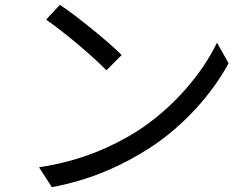

<svg xmlns="http://www.w3.org/2000/svg" viewBox="-20 -753 1040 792"><path d="M227 -733 170 -672C244 -622 369 -515 419 -463L482 -526C426 -582 298 -686 227 -733ZM141 -63 194 19C360 -12 487 -73 587 -136C738 -231 855 -367 923 -492L875 -577C817 -454 695 -306 541 -209C446 -150 316 -89 141 -63Z"/></svg>

Font: Noto Sans CJK HK
Style: Regular
Weight: 400
Designer: Ryoko NISHIZUKA 西塚涼子 (kana, bopomofo & ideographs); Paul D. Hunt (Latin, Greek & Cyrillic); Sandoll Communications 산돌커뮤니
Foundry: Adobe
Version: Version 2.004;hotconv 1.0.118;makeotfexe 2.5.65603